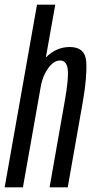

<svg xmlns="http://www.w3.org/2000/svg" viewBox="-49 -805 392 825"><path d="M-29 0 110 -785H188.5L148 -558Q192.5 -603 250.5 -603Q318.5 -603 321.8 -537.2Q325 -471.5 307 -368.5L242 0H164L229 -369Q246.5 -467 242.2 -506Q238 -545 209 -545Q181.5 -545 157.5 -511Q136 -481 127.5 -440.5L49.5 0Z"/></svg>

Font: Anybody Condensed Regular
Style: Italic
Weight: 400
Width: 3
Italic angle: -10°
Designer: Tyler Finck
Foundry: Etcetera Type Company
Version: Version 1.010; ttfautohint (v1.8.3) -l 8 -r 50 -G 200 -x 14 